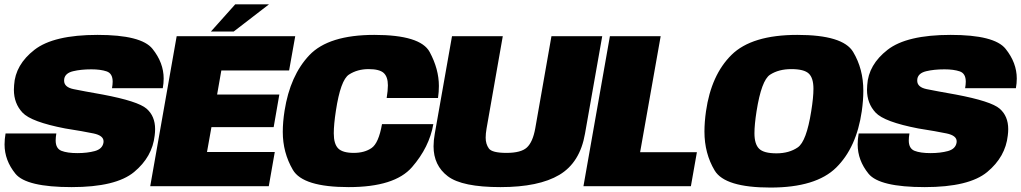

<svg xmlns="http://www.w3.org/2000/svg" viewBox="-36 -838 4595 864"><path d="M286.5 4Q82.5 4 33.5 -56.2Q-15.5 -116.5 -15.5 -188Q-15.5 -211.5 -11 -237.5H217.5Q214.5 -219.5 214.5 -206Q214.5 -169.5 240.8 -159.2Q267 -149 312 -149Q356.5 -149 390.5 -158.2Q424.5 -167.5 429.5 -195.5Q430 -199 430 -202Q430 -228 384.8 -237.5Q339.5 -247 257 -260Q104.5 -289.5 65.5 -331Q26.5 -372.5 26.5 -434Q26.5 -444 27.5 -455Q33 -547 119.2 -614Q205.5 -681 403 -681Q600 -681 650.2 -618.2Q700.5 -555.5 700.5 -484.5Q700.5 -463.5 696.5 -441H468Q471 -457.5 471 -470.5Q471 -507.5 443.8 -516.8Q416.5 -526 375 -526Q328 -526 292.8 -517.5Q257.5 -509 253 -483Q252.5 -479 252.5 -475Q252.5 -445.5 295.5 -436.8Q338.5 -428 426.5 -412.5Q585 -382.5 623.5 -349Q662 -315.5 662 -257Q662 -243.5 660 -228Q649.5 -132 567.5 -64Q485.5 4 286.5 4Z M759 -675H1292.5L1265 -521H960L941 -412.5H1221L1195.5 -266H915.5L895.5 -154H1200.5L1173.5 0H640ZM1022.5 -818.5H1174.5L1015.5 -696H913Z M1533 4Q1327 4 1281.8 -73.8Q1236.5 -151.5 1236.5 -244.5Q1236.5 -288.5 1244.5 -339.5Q1269.5 -498.5 1356.2 -589.8Q1443 -681 1648.5 -681Q1856 -681 1897.5 -604Q1939 -527 1939 -451Q1939 -424.5 1935 -397H1704Q1709.5 -430.5 1709.5 -454Q1709.5 -492.5 1690.5 -509.8Q1671.5 -527 1622.5 -527Q1572.5 -527 1534.5 -502.5Q1496.5 -478 1475.5 -339.5Q1466 -277.5 1466 -238Q1466 -190 1486 -170Q1506 -150 1556 -150Q1604.5 -150 1636.2 -172Q1668 -194 1683 -279.5H1914Q1896 -175.5 1818 -85.8Q1740 4 1533 4Z M2216 4Q2043.5 4 1979.2 -44.8Q1915 -93.5 1915 -179.5Q1915 -206 1920.5 -236.5L1998 -675H2226.5L2153.5 -259.5Q2149.5 -236.5 2149.5 -218.5Q2149.5 -190 2163.8 -170Q2178 -150 2243.5 -150Q2309 -150 2335.2 -174.5Q2361.5 -199 2372.5 -259.5L2445.5 -675H2674L2596.5 -236.5Q2574 -106.5 2481.2 -51.2Q2388.5 4 2216 4Z M2708.5 -675H2937L2844.5 -153H3100L3073 0H2589.5Z M3431 6Q3226 6 3180 -70.8Q3134 -147.5 3134 -246Q3134 -288.5 3141 -337.5Q3164.5 -501 3255.8 -591Q3347 -681 3552 -681Q3757 -681 3803 -604.5Q3849 -528 3849 -429.5Q3849 -387 3842 -337.5Q3818.5 -174.5 3727.2 -84.2Q3636 6 3431 6ZM3458 -148Q3515 -148 3554 -174.8Q3593 -201.5 3614.5 -337.5Q3624.5 -399.5 3624.5 -438.5Q3624.5 -487.5 3603.2 -507.2Q3582 -527 3525 -527Q3468 -527 3429.2 -501.8Q3390.5 -476.5 3368.5 -337.5Q3359 -277 3359 -238.5Q3359 -189.5 3380 -168.8Q3401 -148 3458 -148Z M4125.5 4Q3921.5 4 3872.5 -56.2Q3823.5 -116.5 3823.5 -188Q3823.5 -211.5 3828 -237.5H4056.5Q4053.5 -219.5 4053.5 -206Q4053.5 -169.5 4079.8 -159.2Q4106 -149 4151 -149Q4195.5 -149 4229.5 -158.2Q4263.5 -167.5 4268.5 -195.5Q4269 -199 4269 -202Q4269 -228 4223.8 -237.5Q4178.5 -247 4096 -260Q3943.5 -289.5 3904.5 -331Q3865.5 -372.5 3865.5 -434Q3865.5 -444 3866.5 -455Q3872 -547 3958.2 -614Q4044.5 -681 4242 -681Q4439 -681 4489.2 -618.2Q4539.5 -555.5 4539.5 -484.5Q4539.5 -463.5 4535.5 -441H4307Q4310 -457.5 4310 -470.5Q4310 -507.5 4282.8 -516.8Q4255.5 -526 4214 -526Q4167 -526 4131.8 -517.5Q4096.5 -509 4092 -483Q4091.5 -479 4091.5 -475Q4091.5 -445.5 4134.5 -436.8Q4177.5 -428 4265.5 -412.5Q4424 -382.5 4462.5 -349Q4501 -315.5 4501 -257Q4501 -243.5 4499 -228Q4488.5 -132 4406.5 -64Q4324.5 4 4125.5 4Z"/></svg>

Font: Rudi
Style: Regular
Weight: 400
Italic angle: -10°
Designer: Tyler Finck
Foundry: Etcetera Type Company
Version: Version 1.111; ttfautohint (v1.8.4)